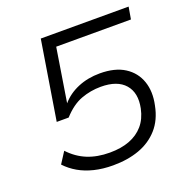

<svg xmlns="http://www.w3.org/2000/svg" viewBox="-127 -824 926 951"><g transform="rotate(-20 335.5 -348.5)"><path d="M311 8Q257 8 212 -3Q167 -14 131.5 -34.5Q96 -55 69 -84L107 -143Q148 -99 199.5 -78Q251 -57 317 -57Q377 -57 421.5 -74Q466 -91 495 -124.5Q524 -158 535 -210Q551 -288 511.5 -333.5Q472 -379 385 -379Q331 -379 281 -360.5Q231 -342 184 -290H121L188 -705H651L640 -641H246L201 -359Q235 -399 287.5 -421Q340 -443 403 -443Q483 -443 533 -411Q583 -379 602 -324Q621 -269 606 -200Q592 -128 551 -82Q510 -36 449 -14Q388 8 311 8Z"/></g></svg>

Font: Nunito Sans 7pt SemiExpanded Light
Style: Italic
Weight: 300
Width: 6
Italic angle: -9°
Designer: Vernon Adams
Foundry: Vernon Adams
Version: Version 3.101;gftools[0.9.27]